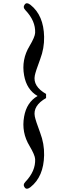

<svg xmlns="http://www.w3.org/2000/svg" viewBox="-20 -761 437 1190"><path d="M265.6 -153.3Q182.6 -106 195.8 -39.1Q200.7 -13.7 229 62Q254.9 129.9 253.4 200.7Q251 334 168.9 398.9Q146 417 133.8 401.9Q119.6 384.3 137.2 366.2Q201.2 299.3 197.8 225.1Q196.3 199.7 163.6 144.5Q111.8 59.6 129.4 -38.1Q145 -127 212.9 -166Q145 -205.1 129.4 -293.9Q111.8 -391.6 163.6 -476.6Q196.3 -531.7 197.8 -557.1Q201.2 -631.3 137.2 -698.2Q119.6 -716.3 133.8 -733.9Q146 -749 168.9 -731Q251 -666 253.4 -532.7Q254.9 -461.9 229 -394Q200.7 -318.4 195.8 -293Q182.6 -226.1 265.6 -178.7Z"/></svg>

Font: Amiri
Style: Bold Slanted
Weight: 700
Italic angle: 9°
Designer: Khaled Hosny
Version: Version 000.107